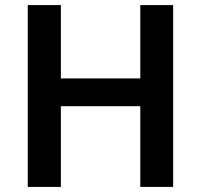

<svg xmlns="http://www.w3.org/2000/svg" viewBox="-20 -734 791 754"><path d="M660 0H531V-317H219V0H89V-714H219V-426H531V-714H660Z"/></svg>

Font: Noto Sans Khmer SemiBold
Style: Regular
Weight: 600
Version: Version 2.003